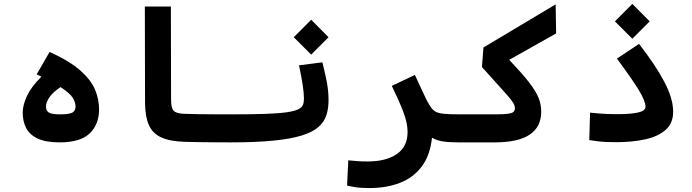

<svg xmlns="http://www.w3.org/2000/svg" viewBox="-20 -727 3556 987"><path d="M285.6 4.9Q215.3 4.9 173.8 -14.6Q132.3 -34.2 114.5 -68.8Q96.7 -103.5 96.7 -148.4Q96.7 -186 118.4 -233.2Q140.1 -280.3 192.9 -333Q181.2 -338.9 168.5 -344.7L234.9 -460Q338.4 -413.1 393.3 -364.3Q448.2 -315.4 468.8 -265.6Q489.3 -215.8 489.3 -165.5Q489.3 -87.4 441.2 -41.3Q393.1 4.9 285.6 4.9ZM291 -279.3Q251.5 -252.9 233.9 -226.6Q216.3 -200.2 216.3 -179.2Q216.3 -158.2 230.7 -148.7Q245.1 -139.2 289.6 -139.2Q333.5 -139.2 350.8 -147.7Q368.2 -156.2 368.2 -179.2Q368.2 -202.1 353 -225.6Q337.9 -249 291 -279.3Z M1166 4.9Q1132.8 4.9 1091.1 4.6Q1049.3 4.4 1006.6 3.7Q963.9 2.9 927.7 2Q852.5 -0.5 808.3 -21Q764.2 -41.5 745.1 -84.7Q726.1 -127.9 725.6 -198.2L724.6 -693.4H858.4L859.4 -215.3Q859.4 -171.4 872.6 -157.7Q885.7 -144 923.8 -142.1Q956.5 -140.6 999.8 -140.1Q1043 -139.6 1088.1 -139.4Q1133.3 -139.2 1171.9 -139.2Q1189 -139.2 1197.5 -117.7Q1206.1 -96.2 1206.1 -63.5Q1206.1 -38.6 1196.8 -16.8Q1187.5 4.9 1166 4.9Z M1166 4.9Q1151.9 4.9 1144.8 -13.2Q1137.7 -31.2 1137.7 -75.7Q1137.7 -115.2 1148.7 -127.2Q1159.7 -139.2 1171.9 -139.2Q1276.4 -139.2 1344.5 -141.6Q1412.6 -144 1452.6 -149.7Q1492.7 -155.3 1512 -164.6Q1531.2 -173.8 1536.9 -187Q1542.5 -200.2 1542.5 -218.3Q1542.5 -247.6 1536.1 -290Q1529.8 -332.5 1517.1 -391.1L1637.2 -406.7Q1652.3 -347.2 1660.6 -302.2Q1668.9 -257.3 1668.9 -211.4Q1668.9 -168.5 1657.5 -133.8Q1646 -99.1 1615.7 -73Q1585.4 -46.9 1529.1 -29.8Q1472.7 -12.7 1383.8 -3.9Q1294.9 4.9 1166 4.9ZM1579.6 -446.3 1490.2 -535.6 1579.6 -625.5 1668.9 -535.6Z M2200.7 -19Q2190.9 72.3 2147.7 129.4Q2104.5 186.5 2035.6 213.1Q1966.8 239.7 1879.9 239.7Q1840.8 239.7 1816.2 236.6Q1791.5 233.4 1764.2 227.1L1770.5 97.2Q1798.3 99.6 1817.9 101.3Q1837.4 103 1870.1 103Q1963.9 103 2019.5 65.2Q2075.2 27.3 2075.2 -48.8Q2075.2 -95.2 2052.7 -153.3Q2030.3 -211.4 1994.1 -285.6L2112.8 -341.8Q2135.3 -294.4 2148.4 -264.9Q2161.6 -235.4 2171.6 -215.8Q2181.6 -196.3 2193.4 -178.2Q2204.1 -161.6 2218.5 -153.3Q2232.9 -145 2261.5 -142.1Q2290 -139.2 2343.8 -139.2Q2380.4 -139.2 2380.4 -75.7Q2380.4 -34.2 2367.9 -14.6Q2355.5 4.9 2337.9 4.9Q2289.1 4.9 2257.8 0.2Q2226.6 -4.4 2200.7 -19Z M2337.9 4.9 2343.8 -139.2H2527.8Q2570.8 -139.2 2592 -142.3Q2613.3 -145.5 2620.1 -152.3Q2627 -159.2 2627 -170.9Q2627 -183.1 2618.7 -197.3Q2610.4 -211.4 2591.3 -233.4Q2572.3 -255.4 2539.6 -291.3Q2506.8 -327.1 2457.5 -382.3L2465.3 -482.9L2836.4 -704.6L2838.9 -555.2L2597.7 -419.4Q2662.1 -351.6 2697.8 -306.2Q2733.4 -260.7 2747.8 -225.8Q2762.2 -190.9 2762.2 -153.3Q2762.2 4.9 2523.9 4.9Z M3148.4 3.9Q3118.2 3.9 3096.7 2.9Q3075.2 2 3055.2 -0.5Q3035.2 -2.9 3009.3 -6.8L3013.2 -147.9Q3038.6 -145.5 3058.3 -143.8Q3078.1 -142.1 3100.3 -141.1Q3122.6 -140.1 3153.3 -140.1Q3222.2 -140.1 3260.3 -148.7Q3298.3 -157.2 3298.3 -178.2Q3298.3 -207 3264.4 -262.9Q3230.5 -318.8 3151.4 -425.8L3265.1 -501.5Q3349.6 -392.6 3395 -306.6Q3440.4 -220.7 3440.4 -152.8Q3440.4 -92.8 3400.9 -58.6Q3361.3 -24.4 3295.2 -10.3Q3229 3.9 3148.4 3.9ZM3230.5 -527.8 3141.1 -617.2 3230.5 -707 3319.8 -617.2Z"/></svg>

Font: Cascadia Mono
Style: Bold
Weight: 700
Monospace: yes
Designer: Aaron Bell
Foundry: Saja Typeworks
Version: Version 2404.023; ttfautohint (v1.8.4)